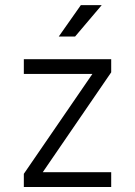

<svg xmlns="http://www.w3.org/2000/svg" viewBox="-20 -743 537 763"><path d="M149.9 -58.6H421.9V0H74.7V-52.2L347.2 -449.2H74.7V-507.8H421.9V-455.6ZM278.3 -597.7H213.4L301.3 -722.7H384.3Z"/></svg>

Font: Giphurs Light
Style: Regular
Weight: 300
Version: Version 0.920; ttfautohint (v1.8.4.7-5d5b)